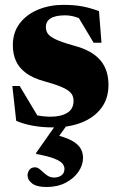

<svg xmlns="http://www.w3.org/2000/svg" viewBox="-20 -496 478 770"><path d="M233.5 -476.5Q279 -476.5 311 -470.2Q343 -464 377 -451.5L387 -324.5H355.5L281 -449L326 -407Q304.5 -421.5 283 -428Q261.5 -434.5 241.5 -434.5Q202.5 -434.5 183.2 -422.5Q164 -410.5 164 -387Q164 -373.5 171 -362Q178 -350.5 202 -338.8Q226 -327 276.5 -313Q314.5 -303 341 -287.8Q367.5 -272.5 383.8 -252.8Q400 -233 407.5 -208.8Q415 -184.5 415 -155.5Q415 -100.5 386.2 -62.5Q357.5 -24.5 307.8 -4.8Q258 15 193.5 15Q148.5 15 110.8 8Q73 1 45 -11.5L29.5 -151H59L143.5 -10L83 -48Q99.5 -41 116.2 -36.5Q133 -32 150 -30Q167 -28 182.5 -28Q224.5 -28 249.8 -43.5Q275 -59 275 -91.5Q275 -104.5 269.8 -114.8Q264.5 -125 252 -133.8Q239.5 -142.5 217 -151.2Q194.5 -160 159.5 -169.5Q113 -182 84.8 -202.8Q56.5 -223.5 44 -251.5Q31.5 -279.5 31.5 -314.5Q31.5 -366.5 59.5 -402.8Q87.5 -439 133.8 -457.8Q180 -476.5 233.5 -476.5ZM166.5 254Q128 254 109.2 240Q90.5 226 90.5 207.5Q90.5 195 98 185Q105.5 175 120.5 175Q131.5 175 142.5 185.2Q153.5 195.5 166.8 205.8Q180 216 196.5 216Q215 216 226.8 207Q238.5 198 238.5 181Q238.5 170.5 230.8 160.5Q223 150.5 198.8 140.5Q174.5 130.5 125 121.5V117L224.5 -24.5H270L177 105.5L187.5 41Q239 52.5 266 67Q293 81.5 303 99Q313 116.5 313 137Q313 166 294.5 193Q276 220 243 237Q210 254 166.5 254Z"/></svg>

Font: Newsreader 36pt ExtraBold
Style: Regular
Weight: 800
Designer: Hugues Gentile
Foundry: Production Type
Version: Version 1.003